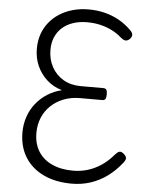

<svg xmlns="http://www.w3.org/2000/svg" viewBox="-71 -1205 998 1280"><g transform="rotate(5 428.0 -564.5)"><path d="M458 19Q349 19 269 -19Q189 -57 145 -127Q101 -197 101 -293Q101 -348 118 -398Q135 -448 167 -488Q199 -528 243 -556Q287 -584 339 -596Q280 -613 237.5 -651.5Q195 -690 171.5 -742.5Q148 -795 148 -857Q148 -909 163 -953.5Q178 -998 207 -1034Q236 -1070 276 -1095.5Q316 -1121 365 -1134.5Q414 -1148 471 -1148Q526 -1148 577 -1135.5Q628 -1123 673 -1098Q718 -1073 755 -1036Q773 -1020 773.5 -1004Q774 -988 757 -973Q742 -961 729 -963.5Q716 -966 699 -980Q669 -1007 632.5 -1025Q596 -1043 555 -1052.5Q514 -1062 467 -1062Q415 -1062 372.5 -1047.5Q330 -1033 300.5 -1006.5Q271 -980 255 -942.5Q239 -905 239 -858Q239 -794 267 -743Q295 -692 345 -663Q395 -634 461 -634H612Q627 -634 633 -625.5Q639 -617 639 -594Q639 -572 633 -563Q627 -554 612 -554H463Q405 -554 355.5 -535Q306 -516 269.5 -481.5Q233 -447 213.5 -400Q194 -353 194 -298Q194 -226 226 -174.5Q258 -123 318 -95.5Q378 -68 459 -68Q509 -68 556 -82Q603 -96 646.5 -125Q690 -154 729 -200Q744 -217 756 -220.5Q768 -224 783 -212Q801 -198 803.5 -184.5Q806 -171 789 -150Q746 -95 693.5 -57Q641 -19 582 0Q523 19 458 19Z"/></g></svg>

Font: Playwrite CL
Style: Regular
Weight: 400
Designer: Veronika Burian, José Scaglione
Foundry: TypeTogether
Version: Version 1.002